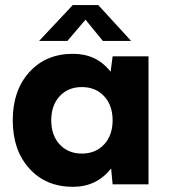

<svg xmlns="http://www.w3.org/2000/svg" viewBox="-20 -720 660 750"><path d="M419.9 0 414.1 -62Q357.4 9.8 265.1 9.8Q159.2 9.8 94.5 -61.8Q29.8 -133.3 29.8 -250Q29.8 -366.7 94.5 -438.2Q159.2 -509.8 265.1 -509.8Q357.4 -509.8 412.1 -439.9L419.9 -500H560.1V0ZM213.1 -155.8Q246.1 -120.1 299.8 -120.1Q353.5 -120.1 386.7 -155.8Q419.9 -191.4 419.9 -250Q419.9 -308.6 386.7 -344.2Q353.5 -379.9 299.8 -379.9Q246.1 -379.9 213.1 -344.2Q180.2 -308.6 180.2 -250Q180.2 -191.4 213.1 -155.8ZM363.8 -700.2 492.2 -560.1H381.8L314 -643.1L243.2 -560.1H132.8L264.2 -700.2Z"/></svg>

Font: Gully
Style: Bold
Weight: 700
Designer: jaikishan Patel
Foundry: MagicType
Version: Version 1.000;Glyphs 3.2 (3242)